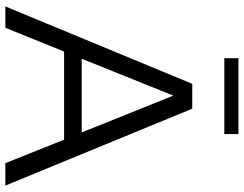

<svg xmlns="http://www.w3.org/2000/svg" viewBox="-117 -796 913 719"><g transform="rotate(90 339.5 -436.5)"><path d="M4 0 294 -700H387L675 0H591L503 -220H173L84 0ZM200 -286H476L338 -629ZM198 -820V-873H482V-820Z"/></g></svg>

Font: Red Hat Display VF
Style: Regular
Weight: 300
Designer: Pentagram, MCKL
Foundry: Pentagram, MCKL
Version: Version 1.023